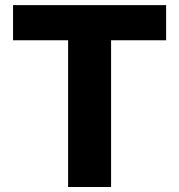

<svg xmlns="http://www.w3.org/2000/svg" viewBox="-20 -748 717 768"><path d="M32.2 -586.9H252.4V0H424.3V-586.9H644.5V-727.5H32.2Z"/></svg>

Font: Inter ExtraBold
Style: Regular
Weight: 800
Designer: Rasmus Andersson
Foundry: rsms
Version: Version 4.001;git-9221beed3